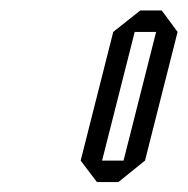

<svg xmlns="http://www.w3.org/2000/svg" viewBox="-20 -687 365 373"><path d="M168.3 -333.3 136.7 -375 200 -625 252.5 -666.7H294.2L325 -625L261.7 -375L210 -333.3ZM178.3 -375H220L283.3 -625H241.7Z"/></svg>

Font: Yulong
Style: Italic
Weight: 400
Italic angle: -14.25°
Designer: GGBotNet
Foundry: f0n7.com
Version: 1.00